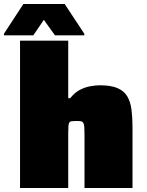

<svg xmlns="http://www.w3.org/2000/svg" viewBox="-52 -948 739 968"><path d="M49 0V-743H292V-453H302Q323 -480 349 -494Q375 -508 402 -513Q429 -518 451 -518Q508 -518 541 -503.5Q574 -489 590 -461.5Q606 -434 611 -395Q616 -356 616 -308V0H374V-267Q374 -293 373 -307.5Q372 -322 368 -328.5Q364 -335 356 -336.5Q348 -338 334 -338Q319 -338 310 -337Q301 -336 297.5 -330.5Q294 -325 293 -312Q292 -299 292 -276V0ZM-32 -770V-778L66 -928H274L373 -778V-770H225L169 -848L116 -770Z"/></svg>

Font: Saira Expanded Black
Style: Regular
Weight: 900
Width: 7
Designer: Hector Gatti with collaboration of the Omnibus-Type team
Foundry: Omnibus-Type
Version: Version 1.101